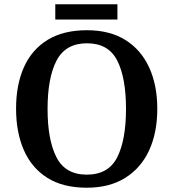

<svg xmlns="http://www.w3.org/2000/svg" viewBox="-20 -866 810 896"><path d="M385 10Q274 10 201 -36Q128 -82 91.5 -165Q55 -248 55 -359Q55 -470 91.5 -552Q128 -634 201.5 -679.5Q275 -725 386 -725Q492 -725 565 -679.5Q638 -634 676 -551.5Q714 -469 714 -358Q714 -247 676 -164.5Q638 -82 564.5 -36Q491 10 385 10ZM385 -51Q486 -51 527 -132Q568 -213 568 -358Q568 -503 527 -583.5Q486 -664 386 -664Q286 -664 244 -583.5Q202 -503 202 -358Q202 -213 243.5 -132Q285 -51 385 -51ZM238 -775V-846H528V-775Z"/></svg>

Font: Noto Serif Myanmar SemiBold
Style: Regular
Weight: 600
Designer: Ben Mitchell and the Monotype Design Team
Foundry: Monotype Imaging Inc.
Version: Version 2.106; ttfautohint (v1.8.4.7-5d5b)